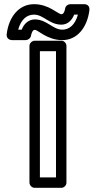

<svg xmlns="http://www.w3.org/2000/svg" viewBox="-20 -874 460 919"><path d="M171 -25V-629H248V-25ZM121 0C121 11 131 25 146 25H274C285 25 298 15 298 0V-654C298 -665 289 -679 274 -679H146C135 -679 121 -669 121 -654ZM278 -732C233 -732 204 -781 147 -781C117 -781 94 -760 84 -732H67C81 -783 110 -804 143 -804C188 -804 216 -756 274 -756C303 -756 324 -776 335 -804H353C339 -754 311 -732 278 -732ZM278 -682C350 -682 398 -743 408 -826C410 -848 394 -854 384 -854H316C306 -854 294 -846 292 -834C287 -807 278 -806 274 -806C257 -806 215 -854 143 -854C71 -854 22 -794 12 -710C10 -689 27 -682 37 -682H103C113 -682 126 -690 128 -702C134 -730 142 -731 147 -731C162 -731 206 -682 278 -682Z"/></svg>

Font: Falling Sky
Style: ExtOu
Weight: 400
Designer: Paul D. Hunt
Foundry: Adobe Systems Incorporated
Version: Version 1.02